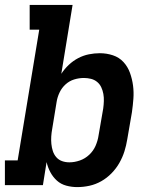

<svg xmlns="http://www.w3.org/2000/svg" viewBox="-24 -755 644 783"><path d="M291 8Q268 8 246 2Q224 -4 208 -18.5Q192 -33 181.5 -52.5Q171 -72 166 -94L151 0H-4V-101H48L136 -634H97V-735H272L226 -454Q239 -474 256.5 -490.5Q274 -507 295 -518Q316 -529 338.5 -533.5Q361 -538 383 -538Q411 -538 436.5 -529.5Q462 -521 479.5 -502Q497 -483 506 -458Q515 -433 518.5 -406.5Q522 -380 520 -352.5Q518 -325 514 -297L495 -187Q491 -162 483.5 -138Q476 -114 463 -91Q450 -68 431 -48.5Q412 -29 389 -16Q366 -3 341 2.5Q316 8 291 8ZM259 -93Q280 -93 301.5 -100.5Q323 -108 340 -124Q357 -140 366 -161Q375 -182 378 -203L397 -313Q399 -328 399.5 -343Q400 -358 397.5 -372Q395 -386 389 -399Q383 -412 372 -421Q361 -430 347 -433.5Q333 -437 318 -437Q298 -437 278.5 -431Q259 -425 243.5 -411Q228 -397 219 -378Q210 -359 207 -340L189 -230Q186 -214 185 -198.5Q184 -183 185.5 -168Q187 -153 191.5 -139Q196 -125 205.5 -114Q215 -103 229 -98Q243 -93 259 -93Z"/></svg>

Font: Iosevka Curly Slab ExObl
Style: Bold
Weight: 700
Width: 7
Italic angle: -9°
Monospace: yes
Designer: Belleve Invis
Foundry: Belleve Invis
Version: Version 11.0.0; ttfautohint (v1.8.3)